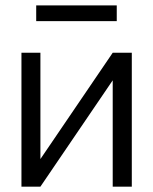

<svg xmlns="http://www.w3.org/2000/svg" viewBox="-20 -697 572 717"><path d="M60.1 -500H130.9V-103L400.9 -500H472.2V0H400.9V-397L130.9 0H60.1ZM115.2 -618.2V-676.8H416V-618.2Z"/></svg>

Font: LT Superior
Style: Regular
Weight: 400
Designer: Daniel Lyons
Foundry: LyonsType
Version: Version 1.000